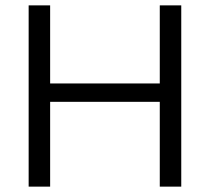

<svg xmlns="http://www.w3.org/2000/svg" viewBox="-20 -695 782 715"><path d="M86.7 0V-675H166.7V-384.2H575V-675H655V0H575V-315.8H166.7V0Z"/></svg>

Font: Funnel Display Light
Style: Regular
Weight: 300
Designer: NORD ID, Kristian Moeller
Foundry: Dicotype
Version: Version 1.000